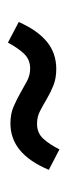

<svg xmlns="http://www.w3.org/2000/svg" viewBox="134 -508 167 475"><g transform="rotate(90 217.5 -270.5)"><path d="M85.4 -206.6Q98.2 -230.6 112.6 -246.1Q127 -261.6 149.4 -261.6Q166.2 -261.6 180.5 -253.8Q194.8 -246 210.4 -237.2Q226 -228.4 243.8 -220.6Q261.6 -212.8 285.4 -212.8Q323 -212.8 351.5 -236.3Q380 -259.8 400.2 -307.8L349.6 -334Q336.6 -308.4 322.6 -293.5Q308.6 -278.6 286.2 -278.6Q269.2 -278.6 255 -285.9Q240.8 -293.2 225.3 -302.4Q209.8 -311.6 192 -318.9Q174.2 -326.2 150.6 -326.2Q111.8 -326.2 83.5 -303.2Q55.2 -280.2 34.4 -233.4Z"/></g></svg>

Font: Secuela Light
Style: Regular
Weight: 300
Designer: Fernando Haro
Foundry: deFharo
Version: Version 1.708